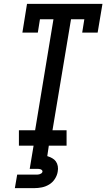

<svg xmlns="http://www.w3.org/2000/svg" viewBox="-20 -755 551 995"><path d="M78 0V-80H162L257 -655H187L176 -586H96L120 -735H511L486 -586H406L417 -655H348L252 -80H325V0ZM57 220 69 150H169Q173 150 177.5 149.5Q182 149 186.5 147.5Q191 146 195 143Q199 140 200 135Q201 131 198 127.5Q195 124 191 122.5Q187 121 182.5 120.5Q178 120 174 120H134L154 0H233L225 54Q238 58 250 64.5Q262 71 269.5 81.5Q277 92 279.5 106Q282 120 279 135Q276 154 264.5 172Q253 190 235 201Q217 212 197 216Q177 220 157 220Z"/></svg>

Font: Iosevka Slab Medium
Style: Italic
Weight: 500
Italic angle: -9°
Monospace: yes
Designer: Belleve Invis
Foundry: Belleve Invis
Version: Version 11.1.0; ttfautohint (v1.8.3)